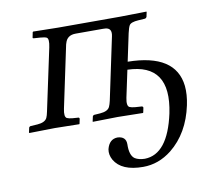

<svg xmlns="http://www.w3.org/2000/svg" viewBox="-75 -517 937 838"><g transform="rotate(-10 393.5 -98.5)"><path d="M180.7 -351.1Q188.5 -388.2 177.2 -394.5Q169.4 -398.4 149.9 -399.9L120.6 -401.9Q116.7 -402.3 116.2 -404.8Q116.2 -406.2 116.7 -407.2L121.1 -429.2L123.5 -431.2Q124.5 -431.2 233.4 -429.2H510.3L625.5 -431.2L626 -429.2L621.6 -408.2Q619.1 -403.3 614.3 -401.9L584 -399.9Q550.8 -397.9 543.5 -385.3Q538.1 -376 532.7 -352.1L506.8 -230Q718.3 -227.1 734.4 -83Q738.3 -44.4 728.5 2Q703.1 122.1 621.1 188Q563 233.9 494.1 233.9Q398.4 233.9 366.7 179.2Q353.5 155.3 357.9 131.8Q368.7 88.9 405.3 87.9Q442.9 89.8 442.9 124Q441.4 174.3 463.9 189.5Q480.5 199.7 507.3 200.2Q609.4 198.2 647 23.9Q691.4 -190.4 499.5 -195.8L474.1 -76.2Q466.8 -41 480 -34.2Q488.3 -30.3 505.4 -28.8L534.7 -26.9Q539.6 -24.9 539.6 -21L535.2 0L533.7 2Q532.7 2 421.9 0L311.5 2L311 0L315.9 -22Q318.4 -25.9 321.8 -26.9L349.1 -28.8Q383.3 -31.2 392.1 -49.8Q396.5 -59.1 400.4 -76.2L458.5 -351.1Q466.3 -386.7 436.5 -389.6Q431.6 -390.1 425.8 -390.1H304.7Q266.6 -390.1 257.3 -356.9Q256.3 -353.5 255.4 -351.1L197.3 -76.2Q189.9 -41 202.6 -34.2Q210.4 -30.3 227.1 -28.8L253.9 -26.9Q257.8 -24.9 257.3 -21L252.9 0L251.5 2Q250.5 2 143.1 0L30.8 2L28.8 0L33.7 -22Q36.1 -25.9 40.5 -26.9L71.3 -28.8Q105 -31.2 114.3 -49.8Q118.7 -59.1 122.1 -76.2Z"/></g></svg>

Font: Linux Libertine Display Slanted O
Style: Slanted
Weight: 400
Designer: Philipp H. Poll
Foundry: Philipp H. Poll
Version: Version 5.0.9